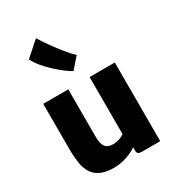

<svg xmlns="http://www.w3.org/2000/svg" viewBox="-219 -1059 1086 1194"><g transform="rotate(-30 324.0 -462.5)"><path d="M249 8Q188 8 150.8 -9.5Q113.5 -27 94.2 -59Q75 -91 68.5 -134.2Q62 -177.5 62 -229V-557H242V-225Q242 -183 250 -160.8Q258 -138.5 274.5 -130.2Q291 -122 316 -122Q332.5 -122 348.2 -126.2Q364 -130.5 376.2 -136.5Q388.5 -142.5 395 -148V-557H576V8H445Q428 8 419.5 2.5Q411 -3 411 -21V-43.5Q392.5 -29.5 367 -18.5Q338.5 -6 307.2 1Q276 8 249 8ZM394 -716 327 -639Q310 -647.5 281.2 -669Q252.5 -690.5 220.8 -719.8Q189 -749 162.5 -780.8Q136 -812.5 123 -841L227 -933Q247.5 -899 277.2 -857.2Q307 -815.5 338 -777.2Q369 -739 394 -716Z"/></g></svg>

Font: Koeln Type Sans ExtraBold
Style: Regular
Weight: 800
Designer: Eben Sorkin
Foundry: Eben Sorkin
Version: Version 2.001